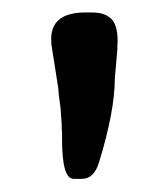

<svg xmlns="http://www.w3.org/2000/svg" viewBox="-20 -733 260 302"><path d="M164.6 -655.3 160.6 -609.4Q160.6 -558.6 135.7 -477.5Q127.9 -451.7 108.9 -451.7H95.7Q77.6 -451.7 77.6 -513.7Q77.6 -518.6 77.6 -523.4L77.1 -530.3V-536.6L75.2 -563.5Q71.8 -587.4 71.8 -593.3L61 -662.1L60.5 -671.4Q60.5 -713.4 114.3 -713.4H124.5Q145 -713.4 155 -703.4Q165 -693.4 165 -668.5V-665L164.6 -661.6Z"/></svg>

Font: Averia Serif Libre
Style: Regular
Weight: 400
Version: Version 1.002